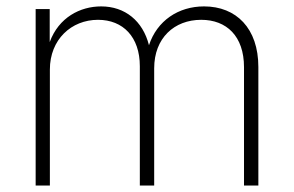

<svg xmlns="http://www.w3.org/2000/svg" viewBox="-20 -574 910 594"><path d="M90.3 0H134.3V-358.9C134.3 -451.7 200.7 -512.7 283.2 -512.7C360.8 -512.7 412.6 -459.5 412.6 -369.1V0H457V-362.8C457 -456.1 519 -512.7 602.5 -512.7C680.7 -512.7 734.9 -462.4 734.9 -366.2V0H779.3V-366.7C779.3 -486.3 710.9 -554.2 611.3 -554.2C531.7 -554.2 465.8 -509.8 440.9 -434.1C421.9 -509.3 366.7 -554.2 293 -554.2C228 -554.2 161.6 -520 133.8 -443.8V-545.9H90.3Z"/></svg>

Font: Raveo ExtraLight
Style: Regular
Weight: 200
Designer: Jakub Foglar, Rasmus Andersson (Inter)
Foundry: Jakubfoglar.com
Version: Version 1.100;Glyphs 3.2.3 (3260)